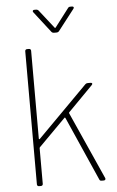

<svg xmlns="http://www.w3.org/2000/svg" viewBox="-60 -937 593 977"><g transform="rotate(-5 236.5 -448.0)"><path d="M147 -884 230 -777C233 -773 238 -771 243 -771H256C261 -771 266 -773 269 -777L352 -884C357 -890 354 -896 346 -896H338C333 -896 328 -895 325 -890L254 -797C253 -795 250 -794 248 -797L175 -890C172 -894 167 -896 162 -896H153C148 -896 145 -893 145 -890C145 -888 145 -886 147 -884ZM99 0H109C115 0 119 -4 119 -10V-192C119 -194 120 -196 121 -197L258 -335C260 -337 262 -336 263 -334L407 -8C409 -2 413 0 418 0H430C435 0 439 -3 439 -8C439 -9 439 -10 438 -12L284 -356C283 -358 284 -360 285 -361L411 -489C417 -495 415 -501 406 -501H391C386 -501 382 -499 379 -496L124 -239C122 -237 119 -238 119 -241V-690C119 -696 115 -700 109 -700H99C93 -700 89 -696 89 -690V-10C89 -4 93 0 99 0Z"/></g></svg>

Font: Barlow Thin
Style: Regular
Weight: 250
Designer: Jeremy Tribby
Foundry: Tribby Type
Version: Version 1.422;hotconv 1.0.109;makeotfexe 2.5.65596